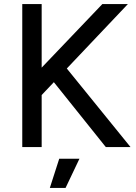

<svg xmlns="http://www.w3.org/2000/svg" viewBox="-20 -720 665 940"><path d="M153 -222 124 -326 481 -700H606ZM89 0V-700H184V0ZM498 0 213 -356 280 -418 619 0ZM224 200 270 57H369L301 200Z"/></svg>

Font: Figtree Light Medium
Style: Regular
Weight: 500
Version: Version 2.001;gftools[0.9.30]